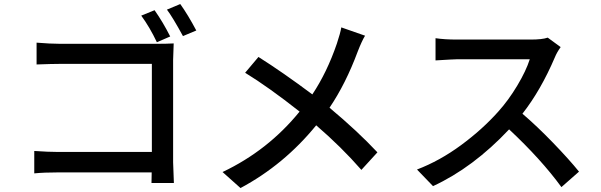

<svg xmlns="http://www.w3.org/2000/svg" viewBox="-20 -911 3040 971"><path d="M840.8 -726.6 773.4 -697.3Q737.3 -773.4 694.3 -832L761.7 -859.4Q803.7 -799.8 840.8 -726.6ZM855.5 -608.4V-89.8Q855.5 -75.2 859.4 14.6H746.1Q746.1 9.8 746.6 -8.3Q747.1 -26.4 747.1 -39.1H272.5Q202.1 -39.1 153.3 -34.2V-147.5Q226.6 -142.6 269.5 -142.6H748V-587.9H281.2Q244.1 -587.9 165 -585V-695.3Q235.4 -689.5 281.2 -689.5H778.3Q821.3 -689.5 858.4 -691.4Q855.5 -624 855.5 -608.4ZM824.2 -862.3 891.6 -890.6Q930.7 -835.9 972.7 -756.8L905.3 -728.5Q852.5 -825.2 824.2 -862.3Z M1706.1 -772.5 1826.2 -730.5Q1809.6 -703.1 1789.1 -650.4Q1728.5 -487.3 1646.5 -366.2Q1788.1 -248 1888.7 -140.6L1807.6 -51.8Q1706.1 -168 1579.1 -277.3Q1417 -78.1 1196.3 40L1105.5 -41Q1335.9 -150.4 1495.1 -346.7Q1337.9 -470.7 1219.7 -543L1287.1 -623Q1409.2 -545.9 1559.6 -433.6Q1633.8 -544.9 1683.6 -690.4Q1701.2 -743.2 1706.1 -772.5Z M2750 -720.7 2815.4 -672.9Q2795.9 -645.5 2786.1 -621.1Q2714.8 -454.1 2622.1 -335.9Q2695.3 -273.4 2776.9 -189Q2858.4 -104.5 2908.2 -43L2819.3 35.2Q2715.8 -106.4 2554.7 -256.8Q2373 -63.5 2169.9 30.3L2088.9 -53.7Q2204.1 -97.7 2312 -177.2Q2419.9 -256.8 2500 -346.7Q2551.8 -404.3 2596.2 -478.5Q2640.6 -552.7 2659.2 -611.3H2292Q2276.4 -611.3 2182.6 -605.5V-717.8Q2228.5 -710.9 2292 -710.9H2663.1Q2722.7 -710.9 2750 -720.7Z"/></svg>

Font: GenEi Gothic M SemiBold
Style: Regular
Weight: 500
Designer: o_tamon (Modified); [Source Han Sans]
Ryoko NISHIZUKA  (kana & ideographs); Paul D. Hunt (Latin, Greek & Cyrillic); Wenl
Version: Version 1.1a;Original Version 1.004